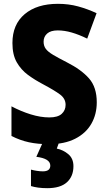

<svg xmlns="http://www.w3.org/2000/svg" viewBox="-20 -744 560 1004"><path d="M486 -209Q486 -146 457.5 -96.5Q429 -47 373 -18.5Q317 10 236 10Q178 10 131.5 0Q85 -10 40 -33V-188Q89 -162 140.5 -146Q192 -130 238 -130Q282 -130 302.5 -148.5Q323 -167 323 -196Q323 -228 294.5 -249.5Q266 -271 204 -304Q162 -326 126 -352.5Q90 -379 67.5 -418.5Q45 -458 45 -519Q45 -616 109 -670Q173 -724 283 -724Q339 -724 388.5 -710.5Q438 -697 485 -675L436 -542Q393 -563 355 -574Q317 -585 282 -585Q245 -585 226.5 -568.5Q208 -552 208 -526Q208 -504 219.5 -488.5Q231 -473 258 -457Q285 -441 330 -418Q405 -380 445.5 -334Q486 -288 486 -209ZM364 125Q364 178 330 209Q296 240 227 240Q201 240 179.5 237Q158 234 142 229V143Q157 147 173.5 149.5Q190 152 204 152Q243 152 243 122Q243 85 170 76L204 0H289L277 33Q311 40 337.5 62.5Q364 85 364 125Z"/></svg>

Font: Noto Sans Devanagari SemiCondensed ExtraBold
Style: Regular
Weight: 800
Width: 4
Designer: Jelle Bosma - Monotype Design Team
Foundry: Monotype Imaging Inc.
Version: Version 2.004; ttfautohint (v1.8.4.7-5d5b)